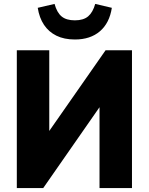

<svg xmlns="http://www.w3.org/2000/svg" viewBox="-20 -962 761 982"><path d="M66 0V-705H232V-255H206L520 -705H655V0H489V-451H515L201 0ZM363 -760Q308 -760 268.5 -779.5Q229 -799 205 -835Q181 -871 173 -922L259 -942Q271 -898 295 -878Q319 -858 363 -858Q407 -858 431 -878.5Q455 -899 467 -942L552 -922Q540 -844 491 -802Q442 -760 363 -760Z"/></svg>

Font: Nunito Sans 10pt SemiCondensed Black
Style: Regular
Weight: 900
Width: 4
Designer: Vernon Adams
Foundry: Vernon Adams
Version: Version 3.101;gftools[0.9.27]